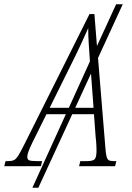

<svg xmlns="http://www.w3.org/2000/svg" viewBox="-75 -780 620 901"><path d="M-55 0 -49 -24H-36Q-20 -24 -10 -28.5Q0 -33 10.5 -49.5Q21 -66 39 -102L345 -714H368L380 -564L470 -760H501L385 -508L419 -93Q421 -62 424.5 -47.5Q428 -33 435 -28.5Q442 -24 457 -24H471L465 0H296L302 -24H334Q361 -24 369.5 -33Q378 -42 378 -75Q378 -83 377 -102.5Q376 -122 374 -135L366 -244H264L105 101H77L234 -244H143L76 -109Q63 -82 58 -67.5Q53 -53 53 -44Q53 -32 61.5 -28Q70 -24 98 -24H123L117 0ZM265 -490 158 -274H248L347 -492Q344 -535 341.5 -574Q339 -613 339 -648Q323 -612 306 -575Q289 -538 265 -490ZM278 -274H364L352 -435Z"/></svg>

Font: Noto Serif ExtraCondensed ExtraLight
Style: Italic
Weight: 200
Width: 2
Italic angle: -12°
Designer: Monotype Design Team
Foundry: Monotype Imaging Inc.
Version: Version 2.014; ttfautohint (v1.8.4.7-5d5b)